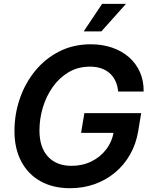

<svg xmlns="http://www.w3.org/2000/svg" viewBox="-20 -968 784 998"><path d="M344.7 10.3Q255.4 10.3 190.7 -25.9Q126 -62 90.6 -128.7Q55.2 -195.3 55.2 -286.6Q55.2 -375 83.3 -456.1Q111.3 -537.1 163.6 -600.6Q215.8 -664.1 288.8 -700.9Q361.8 -737.8 451.7 -737.8Q511.7 -737.8 562.5 -720.5Q613.3 -703.1 650.4 -670.7Q687.5 -638.2 707.5 -593Q727.5 -547.9 726.6 -492.2H594.2Q591.3 -522 580.6 -545.7Q569.8 -569.3 551.3 -586.4Q532.7 -603.5 506.8 -612.5Q481 -621.6 448.2 -621.6Q385.7 -621.6 336.9 -592.8Q288.1 -564 254.2 -515.9Q220.2 -467.8 202.6 -408.9Q185.1 -350.1 185.1 -289.6Q185.1 -201.7 229.5 -153.8Q273.9 -106 351.6 -106Q408.2 -106 454.8 -128.7Q501.5 -151.4 532.2 -191.9Q563 -232.4 571.8 -285.6L601.1 -277.3H401.4L418.5 -379.9H713.9L698.7 -288.1Q687.5 -219.7 656 -164.6Q624.5 -109.4 577.1 -70.3Q529.8 -31.2 470.7 -10.5Q411.6 10.3 344.7 10.3ZM415 -804.7 510.7 -947.8H634.8L506.8 -804.7Z"/></svg>

Font: Inter 20pt SemiBold
Style: Italic
Weight: 600
Italic angle: -9.3988°
Version: Version 4.001;git-66647c0bb